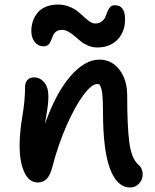

<svg xmlns="http://www.w3.org/2000/svg" viewBox="-20 -788 678 841"><path d="M170.9 -585Q147 -585 132.1 -604.2Q117.2 -623.5 117.2 -651.9Q117.2 -673.8 123.5 -693.6Q129.9 -713.4 143.1 -730.5Q156.2 -747.6 179.7 -757.8Q203.1 -768.1 233.9 -768.1Q259.3 -768.1 281.7 -759.5Q304.2 -751 319.3 -738.8Q334.5 -726.6 347.4 -714.4Q360.4 -702.1 373 -693.6Q385.7 -685.1 397 -685.1Q414.1 -685.1 425 -693.4Q436 -701.7 441.2 -713.4Q446.3 -725.1 450.4 -736.8Q454.6 -748.5 462.4 -756.8Q470.2 -765.1 482.9 -765.1Q527.8 -765.1 527.8 -704.1Q527.8 -648.4 494.6 -614.3Q461.4 -580.1 405.8 -580.1Q384.8 -580.1 366 -588.1Q347.2 -596.2 333.3 -607.4Q319.3 -618.7 306.6 -629.9Q293.9 -641.1 279.8 -649.2Q265.6 -657.2 252 -657.2Q235.8 -657.2 226.1 -649.9Q216.3 -642.6 211.9 -631.8Q207.5 -621.1 203.6 -610.4Q199.7 -599.6 191.9 -592.3Q184.1 -585 170.9 -585ZM550.8 33.2Q492.2 33.2 461.7 -49.3Q431.2 -131.8 431.2 -295.9Q431.2 -351.1 428 -377.7Q424.8 -404.3 415 -418.9Q412.1 -419.9 405.8 -419.9Q381.3 -419.9 345.2 -371.3Q309.1 -322.8 271.7 -238.3Q234.4 -153.8 210 -59.1Q200.2 -21 185.1 -4.9Q169.9 11.2 145 11.2Q107.4 11.2 86.7 -33.4Q65.9 -78.1 65.9 -150.9Q65.9 -207.5 77.9 -278.1Q89.8 -348.6 89.8 -407.2Q89.8 -426.3 100.1 -437.7Q110.4 -449.2 128.9 -449.2Q154.8 -449.2 173.3 -427.7Q191.9 -406.2 191.9 -367.2Q191.9 -347.2 189.7 -327.9Q187.5 -308.6 183.1 -283.7Q178.7 -258.8 176.8 -245.1Q225.1 -381.3 288.3 -454.1Q351.6 -526.9 415 -526.9Q469.2 -526.9 503.2 -482.7Q537.1 -438.5 537.1 -370.1Q537.1 -233.4 546.6 -162.8Q556.2 -92.3 586.9 -65.9Q605 -50.3 605 -23.9Q605 -1 589.1 16.1Q573.2 33.2 550.8 33.2Z"/></svg>

Font: Shantell Sans Irregular
Style: Regular
Weight: 500
Designer: Stephen Nixon, Anya Danilova, Shantell Martin
Foundry: Arrow Type
Version: Version 1.006;[9816181b4]